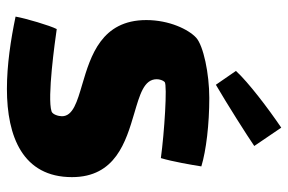

<svg xmlns="http://www.w3.org/2000/svg" viewBox="-159 -663 833 555"><g transform="rotate(90 257.5 -385.5)"><path d="M185 -651 225 -593C280 -625 373 -684 402 -704L349 -782C293 -744 218 -687 185 -651ZM308 -357C254 -373 209 -385 209 -422C209 -430 212 -440 217 -445C226 -453 364 -444 437 -434C447 -467 457 -525 461 -551C415 -565 339 -574 263 -574C193 -574 112 -557 89 -536C65 -514 38 -458 38 -392C38 -262 142 -231 223 -207C274 -192 316 -180 316 -148C316 -138 311 -121 302 -118C262 -105 99 -128 64 -133C54 -114 33 -43 28 -14C95 0 168 11 237 11C375 11 492 -35 492 -177C492 -303 389 -333 308 -357Z"/></g></svg>

Font: FilmFarsi Display
Style: Regular
Weight: 400
Designer: Borna Izadpanah
Foundry: Borna Izadpanah
Version: Version 1.000;PS 001.000;hotconv 1.0.88;makeotf.lib2.5.64775